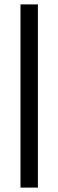

<svg xmlns="http://www.w3.org/2000/svg" viewBox="-20 -731 268 883"><path d="M154.3 131.8Q134.8 131.8 74.2 131.8Q74.2 0 74.2 -395.5Q74.2 -473.6 74.2 -710.9Q94.7 -710.9 154.3 -710.9Q154.3 -552.7 154.3 -79.1Q154.3 -26.4 154.3 131.8Z"/></svg>

Font: Noto Sans Hebrew DECATHLON 
Style: Bold
Weight: 400
Designer: Monotype Design Team
Version: Version 2.000;GOOG;noto-fonts:20170220:a8a215d2e889